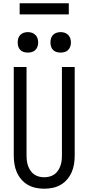

<svg xmlns="http://www.w3.org/2000/svg" viewBox="-20 -1144 540 1172"><path d="M250 8Q224 8 198 2.5Q172 -3 149.5 -16Q127 -29 110 -49Q93 -69 82.5 -93Q72 -117 68 -143Q64 -169 64 -195V-735H142V-195Q142 -179 144 -162.5Q146 -146 151.5 -131Q157 -116 166 -102.5Q175 -89 188.5 -79.5Q202 -70 218 -66Q234 -62 250 -62Q266 -62 282 -66Q298 -70 311.5 -79.5Q325 -89 334 -102.5Q343 -116 348.5 -131Q354 -146 356 -162.5Q358 -179 358 -195V-735H436V-195Q436 -169 432 -143Q428 -117 417.5 -93Q407 -69 390 -49Q373 -29 350.5 -16Q328 -3 302 2.5Q276 8 250 8ZM350 -823Q337 -823 325 -826.5Q313 -830 304 -839Q295 -848 291.5 -860Q288 -872 288 -885Q288 -898 291.5 -910Q295 -922 304 -931Q313 -940 325 -944Q337 -948 350 -948Q363 -948 375 -944Q387 -940 396 -931Q405 -922 409 -910Q413 -898 413 -885Q413 -872 409 -860Q405 -848 396 -839Q387 -830 375 -826.5Q363 -823 350 -823ZM150 -823Q137 -823 125 -826.5Q113 -830 104 -839Q95 -848 91.5 -860Q88 -872 88 -885Q88 -898 91.5 -910Q95 -922 104 -931Q113 -940 125 -944Q137 -948 150 -948Q163 -948 175 -944Q187 -940 196 -931Q205 -922 209 -910Q213 -898 213 -885Q213 -872 209 -860Q205 -848 196 -839Q187 -830 175 -826.5Q163 -823 150 -823ZM100 -1056V-1124H400V-1056Z"/></svg>

Font: Iosevka www.saffi
Style: Regular
Weight: 400
Monospace: yes
Designer: Belleve Invis
Foundry: Belleve Invis
Version: Version 22.0.2; ttfautohint (v1.8.3)